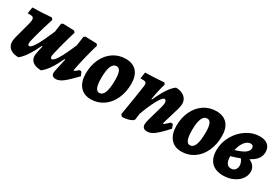

<svg xmlns="http://www.w3.org/2000/svg" viewBox="25 -1127 2564 1787"><g transform="rotate(30 1307.0 -233.5)"><path d="M757 -128Q680 -47 640 -17.5Q600 12 566 12Q520 12 520 -30Q520 -47 553 -189L546 -191Q475 -38 407 10Q351 10 319.5 -13.5Q288 -37 288 -78Q288 -102 308 -189L301 -191Q230 -39 164 10Q106 10 73.5 -16.5Q41 -43 41 -89Q41 -120 73 -230Q102 -329 102 -355Q102 -388 67 -388H35L46 -457Q125 -457 250 -467L264 -449Q227 -332 205.5 -252.5Q184 -173 184 -155Q184 -130 200 -130Q240 -130 340 -367L353 -459L370 -469L490 -465L503 -449Q479 -371 453 -271.5Q427 -172 427 -153Q427 -130 443 -130Q463 -130 498.5 -189Q534 -248 580 -358L594 -459L611 -469L732 -465L744 -449Q724 -382 703 -296Q682 -210 670 -144L674 -140Q681 -142 692 -150Q703 -158 719 -172L739 -169Z M783 -174Q783 -261 816 -330.5Q849 -400 907.5 -439Q966 -478 1040 -478Q1117 -478 1158 -432Q1199 -386 1199 -301Q1199 -211 1166 -139.5Q1133 -68 1074.5 -28Q1016 12 941 12Q867 12 825 -37Q783 -86 783 -174ZM1051 -259Q1051 -318 1038.5 -347Q1026 -376 1000 -376Q929 -376 929 -211Q929 -143 942 -111Q955 -79 981 -79Q1016 -79 1033.5 -122Q1051 -165 1051 -259Z M1736 -130Q1665 -51 1624 -20.5Q1583 10 1549 10Q1521 10 1507.5 -2Q1494 -14 1494 -40Q1494 -56 1504 -94Q1514 -132 1526 -172Q1542 -223 1550 -255Q1558 -287 1558 -303Q1558 -318 1552.5 -326.5Q1547 -335 1537 -335Q1516 -335 1479.5 -269Q1443 -203 1405 -99L1397 -36Q1395 -19 1357 -5.5Q1319 8 1276 8L1259 -11Q1298 -244 1312 -346Q1314 -369 1306.5 -378.5Q1299 -388 1278 -388H1247L1257 -457Q1333 -457 1460 -467L1471 -448Q1449 -380 1431 -272H1438Q1512 -436 1577 -479Q1635 -479 1669 -450.5Q1703 -422 1703 -375Q1703 -355 1693 -318.5Q1683 -282 1665 -224Q1643 -155 1638 -131L1641 -128Q1646 -128 1657 -136.5Q1668 -145 1699 -174L1720 -171Z M1757 -174Q1757 -261 1790 -330.5Q1823 -400 1881.5 -439Q1940 -478 2014 -478Q2091 -478 2132 -432Q2173 -386 2173 -301Q2173 -211 2140 -139.5Q2107 -68 2048.5 -28Q1990 12 1915 12Q1841 12 1799 -37Q1757 -86 1757 -174ZM2025 -259Q2025 -318 2012.5 -347Q2000 -376 1974 -376Q1903 -376 1903 -211Q1903 -143 1916 -111Q1929 -79 1955 -79Q1990 -79 2007.5 -122Q2025 -165 2025 -259Z M2571 -148Q2571 -104 2543 -67.5Q2515 -31 2467.5 -10Q2420 11 2363 11Q2281 11 2237 -34Q2193 -79 2193 -164Q2193 -245 2233.5 -317.5Q2274 -390 2341 -433.5Q2408 -477 2481 -477Q2537 -477 2568 -450.5Q2599 -424 2599 -375Q2599 -335 2576 -303Q2553 -271 2502 -244Q2571 -212 2571 -148ZM2338 -248Q2409 -269 2440.5 -292Q2472 -315 2472 -346Q2472 -360 2463.5 -368Q2455 -376 2440 -376Q2406 -376 2378 -340.5Q2350 -305 2338 -248ZM2453 -145Q2453 -180 2428 -211Q2382 -193 2332 -179Q2333 -129 2348.5 -105.5Q2364 -82 2395 -82Q2422 -82 2437.5 -100Q2453 -118 2453 -145Z"/></g></svg>

Font: Alegreya ExtraBold
Style: Italic
Weight: 800
Italic angle: -7°
Designer: Juan Pablo del Peral
Foundry: Huerta Tipografica
Version: Version 2.007; ttfautohint (v1.6)